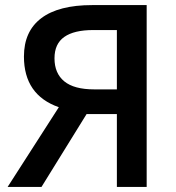

<svg xmlns="http://www.w3.org/2000/svg" viewBox="-20 -734 690 754"><path d="M439 0H556V-714H342Q210 -714 142 -662.5Q74 -611 74 -512Q74 -361 211 -313L10 0H143L320 -286H439ZM350 -383Q271 -383 232.5 -414.5Q194 -446 194 -505Q194 -562 232.5 -589Q271 -616 346 -616H439V-383Z"/></svg>

Font: OpenSansMMV
Style: Semibold
Weight: 600
Designer: Steve Matteson
Foundry: Ascender Corporation
Version: Version 6.000